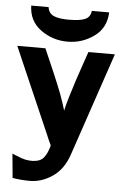

<svg xmlns="http://www.w3.org/2000/svg" viewBox="-57 -713 611 925"><g transform="rotate(5 248.0 -250.0)"><path d="M56 -671H140Q144 -642 168 -630.5Q192 -619 242 -619Q296 -619 321 -630Q346 -641 349 -671H433Q430 -595 372.5 -554Q315 -513 245 -513Q173 -513 115.5 -554.5Q58 -596 56 -671ZM6 -472H142Q201 -339 232 -259Q247 -218 258 -181Q264 -209 277.5 -253.5Q291 -298 302.5 -333Q314 -368 330 -414Q346 -460 350 -472H478L309 27Q285 99 232.5 135Q180 171 122 171Q81 171 39 164L28 47Q42 54 55 58Q91 75 128 74Q147 73 160.5 67.5Q174 62 182.5 50.5Q191 39 195 30.5Q199 22 205 4V5Q206 2 207 -2Q208 -6 208 -9Q204 -17 197 -32.5Q190 -48 187 -56Z"/></g></svg>

Font: Coval
Style: Heavy
Weight: 900
Foundry: Context Ltd
Version: Version 001.000